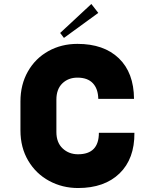

<svg xmlns="http://www.w3.org/2000/svg" viewBox="-20 -932 780 967"><path d="M657 -263Q658 -132 582 -58.5Q506 15 373 15Q294 15 227.5 -21Q161 -57 122 -123Q83 -189 83 -275V-421Q83 -506 120.5 -572Q158 -638 223.5 -674.5Q289 -711 370 -711Q503 -711 578.5 -638.5Q654 -566 655 -434H475Q474 -485 447.5 -513Q421 -541 370 -541Q324 -541 294 -512Q264 -483 264 -430V-267Q264 -214 295.5 -184.5Q327 -155 373 -155Q478 -155 478 -263ZM440 -912 475 -867 302 -741 283 -766Z"/></svg>

Font: Major Mono Display
Style: Regular
Weight: 400
Designer: Emre Parlak
Foundry: Emre Parlak
Version: Version 2.000; ttfautohint (v1.8) -l 8 -r 50 -G 200 -x 14 -D